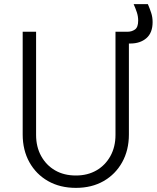

<svg xmlns="http://www.w3.org/2000/svg" viewBox="-20 -899 760 931"><path d="M348 12Q271 12 213 -21Q155 -54 122.5 -112.5Q90 -171 90 -247V-745H155V-245Q155 -187 179.5 -142.5Q204 -98 247 -73Q290 -48 348 -48Q405 -48 448 -73Q491 -98 515.5 -142.5Q540 -187 540 -245V-745H598Q619 -745 634.5 -756Q650 -767 650 -799Q650 -820 643.5 -839.5Q637 -859 628 -879H697Q706 -858 713 -837Q720 -816 720 -792Q720 -740 690 -714Q660 -688 612 -688H605V-247Q605 -171 572.5 -112.5Q540 -54 482.5 -21Q425 12 348 12Z"/></svg>

Font: Plus Jakarta Sans Light
Style: Regular
Weight: 300
Designer: Gumpita Rahayu
Foundry: Tokotype
Version: Version 2.006; ttfautohint (v1.8.4.7-5d5b)